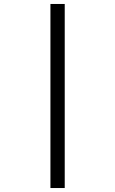

<svg xmlns="http://www.w3.org/2000/svg" viewBox="-20 -812 580 967"><path d="M234 -792H306V135H234Z"/></svg>

Font: utamil25
Style: Book
Weight: 400
Designer: Jelle Bosma - Monotype Design Team
Foundry: Monotype Imaging Inc.
Version: Version 2.003